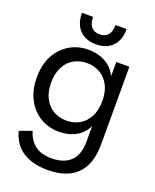

<svg xmlns="http://www.w3.org/2000/svg" viewBox="-166 -804 896 1110"><g transform="rotate(20 281.5 -249.0)"><path d="M263.7 212Q173.5 212 113.2 174.1Q52.9 136.3 31.2 55.9L107.6 28.9Q121.4 79.9 159.5 110.4Q197.5 140.9 262.2 140.9Q339.3 140.9 380.2 101.4Q421.1 61.9 421.1 -19.7V-114.7Q403.8 -78.2 376 -57.2Q348.3 -36.1 315.9 -27.1Q283.5 -18 251.5 -18Q187.7 -18 135.9 -48.6Q84.1 -79.2 54 -136.2Q24 -193.1 24 -270.7Q24 -348.6 54 -405Q84.1 -461.4 135.9 -492Q187.7 -522.7 251.5 -522.7Q284.3 -522.7 317.2 -513.6Q350.1 -504.5 378.6 -482.7Q407.1 -460.8 425.4 -423.3V-510.7H506.1V-35.4Q506.1 49.2 478.1 103.9Q450 158.6 396 185.3Q342 212 263.7 212ZM269.7 -93.4Q313.2 -93.4 348.5 -113.2Q383.8 -133 405.4 -172.6Q427 -212.3 427 -270.7Q427 -329.4 405.4 -368.6Q383.8 -407.8 348.5 -427.5Q313.2 -447.2 269.7 -447.2Q226.3 -447.2 190.5 -427.5Q154.6 -407.8 133.5 -368.2Q112.3 -328.6 112.3 -269.9Q112.3 -212.3 133.5 -172.6Q154.6 -133 190.5 -113.2Q226.3 -93.4 269.7 -93.4ZM279.4 -566.4Q215.2 -566.4 178.5 -604.2Q141.9 -642 141.9 -710H210.6Q210.6 -668.3 228.4 -648Q246.2 -627.7 279.4 -627.7Q312.7 -627.7 330.4 -647.9Q348.2 -668.2 348.2 -710H416.8Q416.8 -642 380.3 -604.2Q343.7 -566.4 279.4 -566.4Z"/></g></svg>

Font: TikTok Sans Light
Style: Regular
Weight: 300
Version: Version 4.000